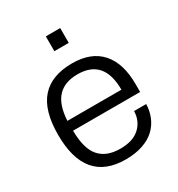

<svg xmlns="http://www.w3.org/2000/svg" viewBox="-174 -834 889 959"><g transform="rotate(-30 270.5 -354.0)"><path d="M232.9 -634.8V-720.2H315.9V-634.8ZM272.9 12.2Q40 12.2 40 -263.2Q40 -403.3 99.9 -470.7Q159.7 -538.1 278.8 -538.1Q387.7 -538.1 444.8 -474.1Q502 -410.2 502 -290V-244.1H115.2Q115.7 -141.1 155.8 -94.5Q195.8 -47.9 275.9 -47.9Q349.1 -47.9 387.9 -84Q426.8 -120.1 428.2 -176.8H498Q497.1 -137.2 482.9 -103.3Q468.8 -69.3 441.9 -43.5Q415 -17.6 371.6 -2.7Q328.1 12.2 272.9 12.2ZM115.2 -300.8H426.8Q426.8 -477.1 274.9 -477.1Q199.7 -477.1 159.9 -434.1Q120.1 -391.1 115.2 -300.8Z"/></g></svg>

Font: Archivo Light
Style: Regular
Weight: 300
Designer: Hector Gatti
Foundry: Omnibus-Type
Version: Version 2.001